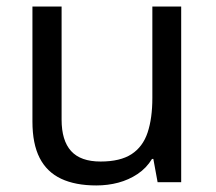

<svg xmlns="http://www.w3.org/2000/svg" viewBox="-20 -556 658 586"><path d="M533 -536V0H461L448 -71H444Q427 -43 400 -25Q373 -7 341 1.5Q309 10 274 10Q210 10 166.5 -10.5Q123 -31 101 -74Q79 -117 79 -185V-536H168V-191Q168 -127 197 -95Q226 -63 287 -63Q347 -63 381.5 -85.5Q416 -108 430.5 -151.5Q445 -195 445 -257V-536Z"/></svg>

Font: usinhala15
Style: Book
Weight: 400
Designer: Jelle Bosma - Monotype Design Team
Foundry: Monotype Imaging Inc.
Version: Version 2.003